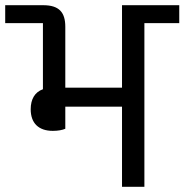

<svg xmlns="http://www.w3.org/2000/svg" viewBox="-40 -718 709 738"><path d="M163 -215C183 -215 199 -218 211 -223V-308H429V0H515V-629H649V-698H429V-381H211V-615C211 -671 187 -698 126 -698H-20V-629H125V-375C94 -364 78 -337 78 -298C78 -245 108 -215 163 -215Z"/></svg>

Font: IBM Plex Devanagari Text
Style: Regular
Weight: 450
Designer: Mike Abbink, Paul van der Laan, Pieter van Rosmalen, Erin McLaughlin
Foundry: Bold Monday
Version: Version 1.0